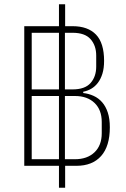

<svg xmlns="http://www.w3.org/2000/svg" viewBox="-20 -800 594 902"><path d="M286 82H257V-21H94V-677H257V-780H286V-677H321Q393 -677 431 -637.5Q469 -598 469 -514Q469 -479 461 -453.5Q453 -428 439.5 -410.5Q426 -393 408.5 -383Q391 -373 371 -369V-363Q397 -360 420 -349.5Q443 -339 460 -319.5Q477 -300 486.5 -271Q496 -242 496 -202Q496 -113 455 -67Q414 -21 339 -21H286ZM257 -380V-646H129V-380ZM285 -380H321Q379 -380 405.5 -410Q432 -440 432 -487V-539Q432 -586 405.5 -616Q379 -646 321 -646H285ZM257 -52V-349H129V-52ZM285 -52H332Q390 -52 424 -84.5Q458 -117 458 -174V-227Q458 -284 424 -316.5Q390 -349 332 -349H285Z"/></svg>

Font: IBM Plex Sans Cond ExtLt
Style: Regular
Weight: 200
Width: 3
Designer: Mike Abbink, Paul van der Laan, Pieter van Rosmalen
Foundry: Bold Monday
Version: Version 1.3